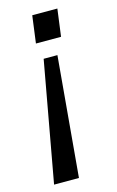

<svg xmlns="http://www.w3.org/2000/svg" viewBox="-108 -561 467 768"><g transform="rotate(-15 125.5 -177.5)"><path d="M197 -403 212 -516H108L93 -403ZM120 161 164 -336H107L17 161Z"/></g></svg>

Font: United Sans
Style: Italic
Weight: 400
Italic angle: -8°
Designer: Pablo Impallari, Rodrigo Fuenzalida (Modified by Dan O. Williams)
Version: Version 1.000;PS 001.000;hotconv 1.0.88;makeotf.lib2.5.64775